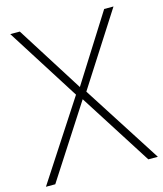

<svg xmlns="http://www.w3.org/2000/svg" viewBox="-110 -795 744 875"><g transform="rotate(-15 262.0 -357.0)"><path d="M526 0 288 -371 508 -714H464L265 -399L66 -714H21L239 -370L-2 0H42L263 -342L481 0Z"/></g></svg>

Font: Noto Sans Sinhala ExtraLight
Style: Regular
Weight: 200
Designer: Jelle Bosma - Monotype Design Team
Foundry: Monotype Imaging Inc.
Version: Version 2.006